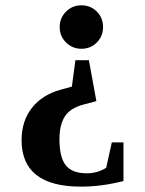

<svg xmlns="http://www.w3.org/2000/svg" viewBox="-20 -489 540 716"><path d="M283.7 -469.2Q317.9 -469.2 341.1 -445.8Q364.3 -422.4 364.3 -388.2Q364.3 -354 341.1 -330.6Q317.9 -307.1 283.7 -307.1Q250 -307.1 226.3 -330.6Q202.6 -354 202.6 -388.2Q202.6 -421.9 226.1 -445.6Q249.5 -469.2 283.7 -469.2ZM261.2 -264.6H311.5L339.4 -111.8L293 -99.6Q242.2 -86.4 221.9 -54.9Q201.7 -23.4 201.7 30.3Q201.7 97.2 225.1 127.2Q248.5 157.2 303.2 157.2Q344.2 157.2 376 136.7L397 42H440.4V186Q359.4 207 282.2 207Q60.5 207 60.5 33.7Q60.5 -37.1 98.4 -85.9Q136.2 -134.8 205.6 -154.3L248 -166Z"/></svg>

Font: Liberation Serif
Style: Bold
Weight: 700
Designer: Steve Matteson
Foundry: Ascender Corporation
Version: Version 2.1.5